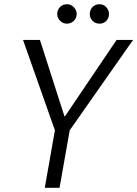

<svg xmlns="http://www.w3.org/2000/svg" viewBox="-20 -889 650 909"><path d="M192 0 240 -272 89 -700H169L285 -339H288L532 -700H610L310 -272L262 0ZM297 -777Q278 -777 264.5 -790.5Q251 -804 251 -823Q251 -842 264 -855.5Q277 -869 297 -869Q316 -869 329.5 -855Q343 -841 343 -823Q343 -803 329 -790Q315 -777 297 -777ZM451 -777Q431 -777 418 -790.5Q405 -804 405 -823Q405 -842 418 -855.5Q431 -869 451 -869Q470 -869 483 -855Q496 -841 496 -823Q496 -803 483 -790Q470 -777 451 -777Z"/></svg>

Font: DM Sans 36pt Light
Style: Italic
Weight: 300
Italic angle: -10°
Designer: Colophon Foundry, Jonny Pinhorn
Foundry: Colophon Foundry
Version: Version 4.004;gftools[0.9.30]